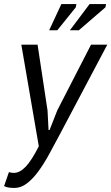

<svg xmlns="http://www.w3.org/2000/svg" viewBox="-40 -720 548 945"><path d="M194 -176 199 -80H204L242 -177L408 -500H488L252 -54Q226 -5 200.5 41.5Q175 88 148 124.5Q121 161 92 183Q63 205 32 205Q15 205 2.5 203Q-10 201 -20 196L4 127Q15 131 28 131Q57 131 86 101Q115 71 151 0L65 -500H145ZM262 -700H336L333 -684L242 -571H202ZM401 -700H482L479 -684L348 -571H304Z"/></svg>

Font: PT Sans
Style: Italic
Weight: 400
Italic angle: -12°
Designer: A.Korolkova, O.Umpeleva, V.Yefimov
Foundry: ParaType Ltd
Version: Version 2.003W OFL